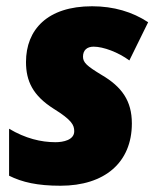

<svg xmlns="http://www.w3.org/2000/svg" viewBox="-20 -583 500 613"><path d="M173 10C314 10 401 -64 401 -189C401 -261 369 -306 304 -344C258 -372 245 -383 245 -402C245 -423 258 -434 279 -434C310 -434 358 -416 393 -390L453 -512C403 -545 343 -563 274 -563C131 -563 63 -488 63 -385C63 -324 85 -278 151 -236C209 -200 217 -184 217 -164C217 -136 182 -129 157 -129C111 -129 61 -141 9 -172V-22C51 -1 100 10 173 10Z"/></svg>

Font: Noto Sans SemiCondensed Black
Style: Italic
Weight: 900
Width: 4
Italic angle: -12°
Designer: Monotype Design Team
Foundry: Monotype Imaging Inc.
Version: Version 2.013